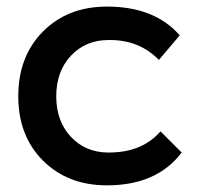

<svg xmlns="http://www.w3.org/2000/svg" viewBox="-20 -556 604 580"><path d="M35.2 -265.1Q35.2 -385.7 109.9 -460.9Q184.6 -536.1 303.2 -536.1Q447.3 -536.1 522.9 -449.2L460 -375Q399.9 -436.5 308.1 -435.1Q238.8 -435.1 194.3 -387.7Q149.9 -340.3 149.9 -265.1Q149.9 -189.9 194.3 -142.6Q238.8 -95.2 308.1 -95.2Q409.7 -95.2 464.8 -159.2L528.8 -95.2Q453.6 3.9 303.2 3.9Q184.6 3.9 109.9 -70.8Q35.2 -145.5 35.2 -265.1Z"/></svg>

Font: Trueno
Style: Rg
Weight: 400
Designer: Julieta Ulanovsky
Foundry: Julieta Ulanovsky
Version: Version 3.001b